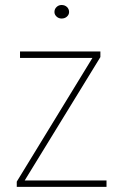

<svg xmlns="http://www.w3.org/2000/svg" viewBox="-20 -729 464 749"><path d="M395.5 -24.9V0H52.2V-24.9ZM371.6 -506.3 61 0H45.4V-20.5L356 -528.3H371.6ZM359.4 -528.3V-502.9H58.1V-528.3ZM192.4 -682.1Q192.4 -693.8 200.7 -701.7Q209 -709.5 220.2 -709.5Q232.9 -709.5 241.2 -701.7Q249.5 -693.8 249.5 -682.1Q249.5 -671.9 241.2 -664.3Q232.9 -656.7 220.2 -656.7Q209 -656.7 200.7 -664.3Q192.4 -671.9 192.4 -682.1Z"/></svg>

Font: Roboto Condensed Thin
Style: Regular
Weight: 250
Width: 3
Designer: Christian Robertson
Foundry: Google
Version: Version 3.009; 2024